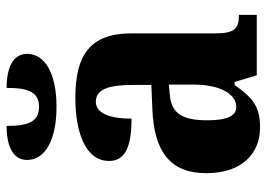

<svg xmlns="http://www.w3.org/2000/svg" viewBox="-133 -664 807 581"><g transform="rotate(-90 270.5 -373.5)"><path d="M238 -606C337 -606 398 -640 398 -695C398 -735 361 -757 295 -757C295 -690 282 -659 238 -659C193 -659 180 -690 180 -757C114 -757 77 -735 77 -695C77 -640 138 -606 238 -606ZM175 10C240 10 265 -13 304 -67H313L333 0H516V-54H513C473 -54 460 -70 460 -125V-379C460 -504 395 -549 265 -549C160 -549 74 -518 74 -447C74 -399 115 -379 202 -379C202 -447 219 -487 253 -487C291 -487 304 -448 304 -374V-319L232 -316C102 -311 37 -262 37 -153C37 -42 99 10 175 10ZM237 -62C209 -62 197 -93 197 -149C197 -221 215 -258 273 -263L305 -266V-191C305 -114 278 -62 237 -62Z"/></g></svg>

Font: Noto Serif Condensed ExtraBold
Style: Regular
Weight: 800
Width: 3
Designer: Monotype Design Team
Foundry: Monotype Imaging Inc.
Version: Version 2.013